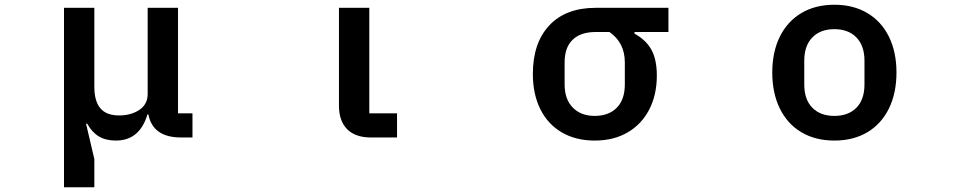

<svg xmlns="http://www.w3.org/2000/svg" viewBox="-20 -580 4040 810"><path d="M250 210V-547H378V-214Q378 -153 403.5 -123Q429 -93 482 -93Q533 -93 568 -116.5Q603 -140 603 -184V-547H731V-102H792V0H744Q625 0 606 -97H602Q569 13 469 13Q426 13 397 -4.5Q368 -22 348 -58H343L378 91V210Z M1545 0Q1479 0 1444.5 -35Q1410 -70 1410 -134V-547H1538V-102H1655V0Z M2228 -268Q2228 -399 2297.5 -473Q2367 -547 2493 -547H2800V-445H2657V-438Q2706 -411 2728.5 -369.5Q2751 -328 2751 -261Q2751 -180 2719 -118Q2687 -56 2628 -21.5Q2569 13 2489 13Q2409 13 2350 -21.5Q2291 -56 2259.5 -119.5Q2228 -183 2228 -268ZM2616 -224V-317Q2616 -400 2551 -445H2493Q2430 -445 2396 -412.5Q2362 -380 2362 -317V-224Q2362 -161 2396.5 -126Q2431 -91 2489 -91Q2548 -91 2582 -125.5Q2616 -160 2616 -224Z M3238 -274Q3238 -361 3270 -425.5Q3302 -490 3361 -525Q3420 -560 3500 -560Q3580 -560 3639 -525Q3698 -490 3730 -425.5Q3762 -361 3762 -274Q3762 -187 3730 -122Q3698 -57 3639 -22Q3580 13 3500 13Q3420 13 3361 -22Q3302 -57 3270 -122Q3238 -187 3238 -274ZM3627 -224V-324Q3627 -387 3593 -422Q3559 -457 3500 -457Q3441 -457 3407 -422Q3373 -387 3373 -324V-224Q3373 -160 3407 -125.5Q3441 -91 3500 -91Q3559 -91 3593 -125.5Q3627 -160 3627 -224Z"/></svg>

Font: IBM Plex Sans JP SemiBold
Style: Regular
Weight: 600
Designer: Mike Abbink; Paul van der Laan; Pieter van Rosmalen; Wujin Sim; Yejin Wi; Jinhee Kim; Boomi Park; Yona Kim; Kichan Ma
Foundry: Sandoll Inc.
Version: Version 1.001